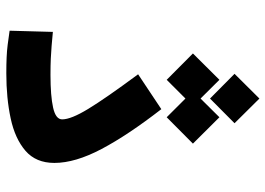

<svg xmlns="http://www.w3.org/2000/svg" viewBox="-140 -722 865 626"><g transform="rotate(90 293.0 -408.5)"><path d="M218.8 3.9Q188.5 3.9 167 2.9Q145.5 2 125.5 -0.5Q105.5 -2.9 79.6 -6.8L83.5 -147.9Q108.9 -145.5 128.7 -143.8Q148.4 -142.1 170.7 -141.1Q192.9 -140.1 223.6 -140.1Q292.5 -140.1 330.6 -148.7Q368.7 -157.2 368.7 -178.2Q368.7 -207 334.7 -262.9Q300.8 -318.8 221.7 -425.8L335.4 -501.5Q419.9 -392.6 465.3 -306.6Q510.7 -220.7 510.7 -152.8Q510.7 -92.8 471.2 -58.6Q431.6 -24.4 365.5 -10.3Q299.3 3.9 218.8 3.9ZM361.8 -519 300.8 -580.1 239.7 -519 153.8 -604.5 239.7 -690.9 300.8 -629.4 361.8 -690.9 447.8 -604.5ZM300.8 -660.2 220.2 -740.2 300.8 -821.3 381.3 -740.2Z"/></g></svg>

Font: Cascadia Code PL
Style: Bold
Weight: 700
Monospace: yes
Designer: Aaron Bell
Foundry: Saja Typeworks
Version: Version 2404.023; ttfautohint (v1.8.4)